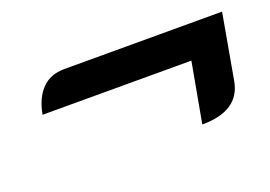

<svg xmlns="http://www.w3.org/2000/svg" viewBox="-52 -543 700 497"><g transform="rotate(-20 298.5 -294.5)"><path d="M466 -331H56Q64 -375 87.5 -399Q111 -423 149 -423H584L552 -243Q538 -166 436 -166Z"/></g></svg>

Font: K2D Medium
Style: Italic
Weight: 500
Italic angle: -10°
Designer: Katatrad Aksorn Co.,Ltd.
Foundry: Cadson Demak Co.,Ltd.
Version: Version 1.000; ttfautohint (v1.6)